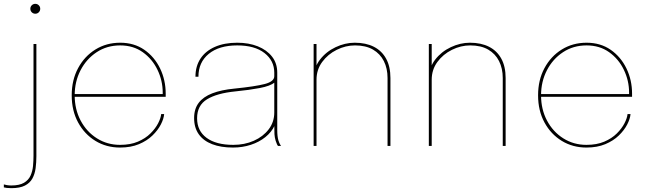

<svg xmlns="http://www.w3.org/2000/svg" viewBox="-47 -760 3384 1000"><path d="M12 220Q-1 220 -11.5 218.8Q-22 217.5 -27 216V200.5Q-21.5 202.5 -10.8 204.2Q0 206 12 206Q54 206 77.8 192Q101.5 178 112 154.8Q122.5 131.5 125 104.2Q127.5 77 127.5 50.5V-531H142.5V53.5Q142.5 86.5 138.5 116.2Q134.5 146 121.8 169.5Q109 193 82.8 206.5Q56.5 220 12 220ZM137 -688.5Q126 -688.5 118.5 -696Q111 -703.5 111 -714.5Q111 -725 118.5 -732.5Q126 -740 137 -740Q147.5 -740 155 -732.5Q162.5 -725 162.5 -714.5Q162.5 -703.5 155 -696Q147.5 -688.5 137 -688.5Z M338 -256V-270H807L800.5 -269Q800.5 -272 800.5 -273.5Q800.5 -275 800.5 -277Q800.5 -340 773.2 -396.5Q746 -453 696.5 -488.2Q647 -523.5 579 -523.5Q510 -523.5 456.5 -488.2Q403 -453 372.5 -394Q342 -335 342 -263.5Q342 -190.5 373 -132Q404 -73.5 457.8 -39.5Q511.5 -5.5 578.5 -5.5Q632 -5.5 671.2 -22.2Q710.5 -39 736.5 -64.8Q762.5 -90.5 776.5 -117.8Q790.5 -145 792.5 -166H808Q806 -141.5 790.8 -111.8Q775.5 -82 747.2 -54.5Q719 -27 676.8 -9.2Q634.5 8.5 578.5 8.5Q507 8.5 450 -26.2Q393 -61 359.8 -122.2Q326.5 -183.5 326.5 -263.5Q326.5 -343.5 359.8 -405.2Q393 -467 450 -502.2Q507 -537.5 579 -537.5Q651.5 -537.5 704.5 -500.8Q757.5 -464 786.8 -403.5Q816 -343 816 -272Q816 -268.5 816 -264Q816 -259.5 816 -256Z M1166.5 8.5Q1103.5 8.5 1058 -9Q1012.5 -26.5 988.2 -60.8Q964 -95 964 -145Q964 -193 988 -224.5Q1012 -256 1058.8 -274Q1105.5 -292 1173.5 -298.5Q1282 -309.5 1331.8 -322.5Q1381.5 -335.5 1381.5 -363Q1381.5 -367.5 1381.5 -372.2Q1381.5 -377 1381.5 -381.5Q1381.5 -444 1330.5 -483.8Q1279.5 -523.5 1188.5 -523.5Q1094 -523.5 1040.2 -479.5Q986.5 -435.5 986.5 -360.5H971Q971 -415 997.2 -454.8Q1023.5 -494.5 1072.5 -516Q1121.5 -537.5 1188.5 -537.5Q1248.5 -537.5 1295.5 -518.8Q1342.5 -500 1369.8 -465.2Q1397 -430.5 1397 -381.5Q1397 -371.5 1397 -361Q1397 -350.5 1397 -340.5V-82Q1397 -66.5 1398.5 -52.8Q1400 -39 1403 -29Q1407 -16.5 1410.8 -9.5Q1414.5 -2.5 1416.5 0H1401Q1399 -1.5 1395.5 -8.8Q1392 -16 1388.5 -27.5Q1383.5 -44.5 1382.5 -61Q1381.5 -77.5 1381.5 -110L1383.5 -106.5Q1367.5 -72 1335.2 -46Q1303 -20 1259.5 -5.8Q1216 8.5 1166.5 8.5ZM1168 -5.5Q1227 -5.5 1275.2 -27Q1323.5 -48.5 1352.5 -86.5Q1381.5 -124.5 1381.5 -174V-336L1383.5 -330.5Q1361 -312 1306 -301.5Q1251 -291 1179.5 -284Q1083 -274.5 1031.2 -242.8Q979.5 -211 979.5 -144Q979.5 -78.5 1029 -42Q1078.5 -5.5 1168 -5.5Z M1971.5 0V-283Q1971.5 -310.5 1971.5 -324.8Q1971.5 -339 1971.5 -353.5Q1971.5 -403.5 1952.2 -441.8Q1933 -480 1895.5 -501.8Q1858 -523.5 1802 -523.5Q1753 -523.5 1706.8 -500.5Q1660.5 -477.5 1631 -437.2Q1601.5 -397 1601.5 -345L1587 -350.5Q1587 -407 1619.2 -449Q1651.5 -491 1700.8 -514.2Q1750 -537.5 1800.5 -537.5Q1858.5 -537.5 1900 -516.5Q1941.5 -495.5 1964 -454.5Q1986.5 -413.5 1986.5 -353.5Q1986.5 -335 1986.5 -314.5Q1986.5 -294 1986.5 -281.5V0ZM1586.5 0V-531H1601.5V0Z M2571.5 0V-283Q2571.5 -310.5 2571.5 -324.8Q2571.5 -339 2571.5 -353.5Q2571.5 -403.5 2552.2 -441.8Q2533 -480 2495.5 -501.8Q2458 -523.5 2402 -523.5Q2353 -523.5 2306.8 -500.5Q2260.5 -477.5 2231 -437.2Q2201.5 -397 2201.5 -345L2187 -350.5Q2187 -407 2219.2 -449Q2251.5 -491 2300.8 -514.2Q2350 -537.5 2400.5 -537.5Q2458.5 -537.5 2500 -516.5Q2541.5 -495.5 2564 -454.5Q2586.5 -413.5 2586.5 -353.5Q2586.5 -335 2586.5 -314.5Q2586.5 -294 2586.5 -281.5V0ZM2186.5 0V-531H2201.5V0Z M2767 -256V-270H3236L3229.5 -269Q3229.5 -272 3229.5 -273.5Q3229.5 -275 3229.5 -277Q3229.5 -340 3202.2 -396.5Q3175 -453 3125.5 -488.2Q3076 -523.5 3008 -523.5Q2939 -523.5 2885.5 -488.2Q2832 -453 2801.5 -394Q2771 -335 2771 -263.5Q2771 -190.5 2802 -132Q2833 -73.5 2886.8 -39.5Q2940.5 -5.5 3007.5 -5.5Q3061 -5.5 3100.2 -22.2Q3139.5 -39 3165.5 -64.8Q3191.5 -90.5 3205.5 -117.8Q3219.5 -145 3221.5 -166H3237Q3235 -141.5 3219.8 -111.8Q3204.5 -82 3176.2 -54.5Q3148 -27 3105.8 -9.2Q3063.5 8.5 3007.5 8.5Q2936 8.5 2879 -26.2Q2822 -61 2788.8 -122.2Q2755.5 -183.5 2755.5 -263.5Q2755.5 -343.5 2788.8 -405.2Q2822 -467 2879 -502.2Q2936 -537.5 3008 -537.5Q3080.5 -537.5 3133.5 -500.8Q3186.5 -464 3215.8 -403.5Q3245 -343 3245 -272Q3245 -268.5 3245 -264Q3245 -259.5 3245 -256Z"/></svg>

Font: Epilogue Thin
Style: Regular
Weight: 250
Designer: Tyler Finck
Foundry: Etcetera Type Co
Version: Version 2.111